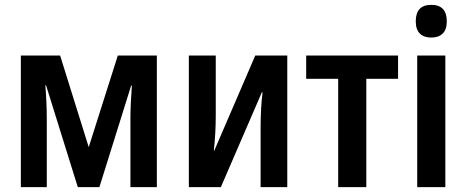

<svg xmlns="http://www.w3.org/2000/svg" viewBox="-20 -772 1924 792"><path d="M66 0V-543H228L346 -165L466 -543H627V0H518V-281Q518 -341 524 -419H521L390 0H301L170 -420H167Q170 -384 171.5 -348Q173 -312 173 -281V0Z M759 0V-543H870V-294Q870 -260 868 -223Q866 -186 862 -151H864L1033 -543H1165V0H1055V-249Q1055 -284 1057 -321.5Q1059 -359 1063 -391H1060L891 0Z M1375 0V-447H1243V-543H1622V-447H1491V0Z M1759 -617Q1729 -617 1712 -633.5Q1695 -650 1695 -684Q1695 -752 1759 -752Q1823 -752 1823 -684Q1823 -650 1806 -633.5Q1789 -617 1759 -617ZM1701 0V-543H1817V0Z"/></svg>

Font: Noto Sans Condensed SemiBold
Style: Regular
Weight: 600
Width: 3
Designer: Monotype Design Team
Foundry: Monotype Imaging Inc.
Version: Version 2.013; ttfautohint (v1.8.4.7-5d5b)